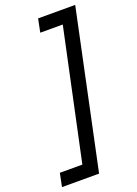

<svg xmlns="http://www.w3.org/2000/svg" viewBox="-222 -774 715 1002"><g transform="rotate(-20 136.0 -273.0)"><path d="M-59 162 -44 88H81L235 -634H110L125 -708H331L147 162Z"/></g></svg>

Font: Atkinson Hyperlegible Next
Style: Italic
Weight: 400
Italic angle: -12°
Designer: Elliott Scott, Megan Eiswerth, Linus Boman, Theodore Petrosky, Letters from Sweden
Foundry: Applied Design Works, Letters from Sweden
Version: Version 2.001